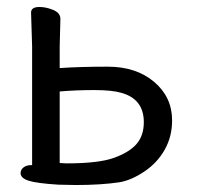

<svg xmlns="http://www.w3.org/2000/svg" viewBox="-20 -508 596 550"><path d="M197 22 147 21Q84 17 61.5 9.5Q39 2 39 -12Q39 -22 47.5 -28.5Q56 -35 69 -35H72V-375L69 -472Q69 -488 93 -488Q112 -488 132.5 -479.5Q153 -471 153 -454L151 -375V-313Q209 -317 289 -317Q370 -317 421.5 -273.5Q473 -230 473 -163Q473 -117 452 -79.5Q431 -42 394 -17Q357 8 323 14Q270 22 197 22ZM171 -40Q263 -40 307 -56Q351 -72 371.5 -96Q392 -120 392 -158Q392 -224 328 -242Q301 -250 250 -250Q198 -250 151 -246V-41Z"/></svg>

Font: LXGW WenKai TC
Style: Bold
Weight: 700
Designer: LXGW / Fontworks Inc.
Foundry: LXGW / Fontworks Inc.
Version: Version 1.330;April 28, 2024